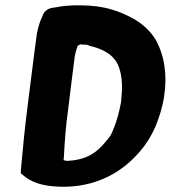

<svg xmlns="http://www.w3.org/2000/svg" viewBox="-20 -723 640 719"><path d="M118 -596C105 -502 96 -422 84 -331C73 -246 65 -164 58 -84V-74L65 -68C97 -40 140 -26 200 -24C212 -24 223 -23 235 -24C350 -29 436 -80 496 -147C524 -177 546 -212 563 -251C576 -284 589 -321 595 -365C607 -444 595 -517 563 -574C544 -606 516 -631 485 -650C430 -681 371 -703 281 -703H257C235 -702 215 -701 192 -696L171 -693C158 -689 144 -681 139 -662C128 -641 124 -623 118 -597ZM260 -512C263 -528 267 -540 271 -552C274 -553 276 -554 281 -557L290 -556H291C299 -556 311 -556 315 -551H317C355 -542 384 -528 404 -507L403 -506H404C430 -482 442 -425 435 -362C434 -353 434 -346 433 -339C426 -301 416 -265 403 -235V-234L402 -233C397 -218 389 -208 377 -194C343 -152 307 -126 239 -121C231 -120 224 -121 220 -123H219C219 -123 219 -122 218 -123L219 -131C222 -189 226 -248 235 -312C244 -382 250 -439 260 -512Z"/></svg>

Font: Hussar Pisanka
Style: BlkKur
Weight: 700
Designer: Robert Jablonski
Foundry: Cannot Into Space Fonts
Version: Version 1.070